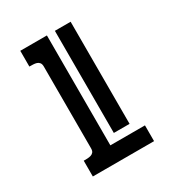

<svg xmlns="http://www.w3.org/2000/svg" viewBox="-118 -511 528 582"><g transform="rotate(-30 146.0 -220.0)"><path d="M39.1 -439.9H132.3V-55.2H253.4V0H39.1V-55.2Q44.9 -55.2 51.8 -55.4Q58.6 -55.7 64.2 -57.4Q69.8 -59.1 73.5 -63.5Q77.1 -67.9 77.1 -76.7V-362.8Q77.1 -371.6 73.5 -376.2Q69.8 -380.9 64.2 -382.6Q58.6 -384.3 52 -384.5Q45.4 -384.8 39.1 -384.8ZM215.3 -439.9V-82.5H160.2V-439.9Z"/></g></svg>

Font: Isar CAT
Style: Regular
Weight: 400
Designer: Digitized by Peter Wiegel
Foundry: CAT-Fonts, Peter Wiegel
Version: Version 1.000; ttfautohint (v1.3)